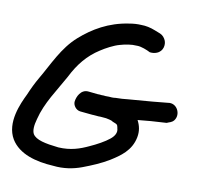

<svg xmlns="http://www.w3.org/2000/svg" viewBox="-72 -708 807 778"><g transform="rotate(10 331.0 -319.0)"><path d="M397 -323C392 -322 390 -322 382 -322C373 -323 365 -323 355 -323C351 -324 345 -324 339 -324C334 -325 327 -325 323 -325C310 -326 297 -328 285 -329C252 -333 238 -298 236 -280C234 -265 247 -246 265 -244C280 -242 300 -241 316 -239H319C323 -239 327 -238 332 -238C337 -237 344 -237 350 -237C357 -236 364 -236 373 -235L387 -232C391 -231 399 -229 403 -225H404C422 -218 422 -218 425 -204V-203C431 -185 420 -169 405 -157C387 -142 354 -124 327 -112C291 -95 254 -82 203 -85C148 -91 109 -99 96 -121C89 -134 90 -155 98 -183C115 -252 157 -311 191 -373C219 -429 253 -470 300 -500C321 -514 353 -531 376 -537C397 -543 422 -548 445 -546H447C463 -546 488 -536 501 -529C508 -528 520 -528 529 -532C556 -542 559 -571 552 -587C548 -596 541 -606 529 -611L506 -620C486 -628 467 -632 448 -632C433 -633 416 -632 399 -629C316 -617 253 -579 202 -534C144 -483 114 -410 78 -349C64 -325 52 -300 41 -274C21 -233 -18 -149 20 -85C53 -31 123 -12 195 -8C239 -3 278 -10 313 -23C350 -37 386 -52 419 -72C457 -96 500 -124 511 -181C516 -207 511 -229 500 -250C514 -251 535 -253 554 -255L618 -259C628 -264 638 -264 647 -275C668 -302 646 -347 609 -340L547 -334C506 -331 474 -328 448 -326C431 -324 415 -323 401 -323Z"/></g></svg>

Font: Stray Cat
Style: Blk
Weight: 900
Version: Version 1.0